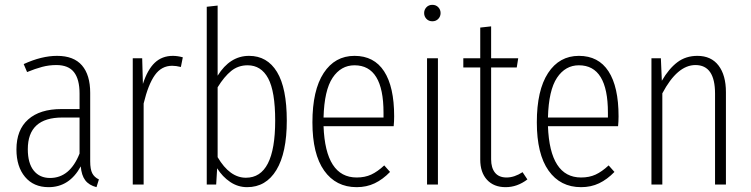

<svg xmlns="http://www.w3.org/2000/svg" viewBox="-20 -763 3105 794"><path d="M389 -21 379 11Q348 3 332.5 -17.5Q317 -38 314 -75Q267 11 181 11Q119 11 83.5 -31.5Q48 -74 48 -145Q48 -226 96.5 -269Q145 -312 234 -312H309V-376Q309 -435 286 -464.5Q263 -494 213 -494Q183 -494 154.5 -486.5Q126 -479 92 -465L78 -498Q152 -532 216 -532Q285 -532 319 -492.5Q353 -453 353 -379V-96Q353 -63 361.5 -46.5Q370 -30 389 -21ZM309 -128V-277H238Q95 -277 95 -146Q95 -88 119.5 -57.5Q144 -27 187 -27Q269 -27 309 -128Z M736 -526 728 -486Q708 -491 692 -491Q648 -491 620.5 -452.5Q593 -414 574 -335V0H529V-522H568L571 -416Q590 -475 620 -503.5Q650 -532 695 -532Q714 -532 736 -526Z M1166 -264Q1166 -131 1123 -60Q1080 11 1002 11Q964 11 932 -10.5Q900 -32 878 -67L874 0H835V-735L880 -740V-450Q931 -532 1010 -532Q1085 -532 1125.5 -465.5Q1166 -399 1166 -264ZM1118 -264Q1118 -385 1089 -439Q1060 -493 1004 -493Q965 -493 936 -469.5Q907 -446 880 -402V-113Q930 -28 997 -28Q1118 -28 1118 -264Z M1608 -241H1318Q1326 -29 1455 -29Q1489 -29 1515 -41Q1541 -53 1569 -79L1593 -52Q1563 -21 1529.5 -5Q1496 11 1455 11Q1369 11 1320.5 -57.5Q1272 -126 1272 -257Q1272 -390 1318.5 -461Q1365 -532 1446 -532Q1527 -532 1568.5 -468Q1610 -404 1610 -282Q1610 -261 1608 -241ZM1566 -297Q1566 -493 1446 -493Q1390 -493 1355.5 -441.5Q1321 -390 1318 -277H1566Z M1791 -522V0H1746V-522ZM1802 -709Q1802 -695 1792.5 -685Q1783 -675 1768 -675Q1753 -675 1743.5 -685Q1734 -695 1734 -709Q1734 -723 1743.5 -733Q1753 -743 1768 -743Q1783 -743 1792.5 -733Q1802 -723 1802 -709Z M2161 -21Q2119 11 2071 11Q2022 11 1994 -19.5Q1966 -50 1966 -103V-484H1896V-522H1966V-649L2011 -654V-522H2123L2117 -484H2011V-104Q2011 -69 2027 -49Q2043 -29 2075 -29Q2107 -29 2141 -51Z M2536 -241H2246Q2254 -29 2383 -29Q2417 -29 2443 -41Q2469 -53 2497 -79L2521 -52Q2491 -21 2457.5 -5Q2424 11 2383 11Q2297 11 2248.5 -57.5Q2200 -126 2200 -257Q2200 -390 2246.5 -461Q2293 -532 2374 -532Q2455 -532 2496.5 -468Q2538 -404 2538 -282Q2538 -261 2536 -241ZM2494 -297Q2494 -493 2374 -493Q2318 -493 2283.5 -441.5Q2249 -390 2246 -277H2494Z M2982 -382V0H2937V-376Q2937 -494 2856 -494Q2781 -494 2719 -377V0H2674V-522H2713L2717 -429Q2746 -479 2781 -505.5Q2816 -532 2864 -532Q2921 -532 2951.5 -492Q2982 -452 2982 -382Z"/></svg>

Font: Fira Sans Extra Condensed ExtraLight
Style: Regular
Weight: 275
Width: 1
Designer: Carrois Corporate & Edenspiekermann AG
Foundry: Carrois Corporate GbR & Edenspiekermann AG
Version: Version 4.203